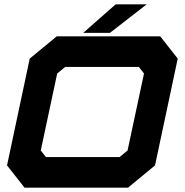

<svg xmlns="http://www.w3.org/2000/svg" viewBox="-20 -868 854 888"><path d="M93.5 0 12.5 -103 117.5 -597 242.5 -700H721L802 -597L697 -103L572 0ZM192.5 -141.5H533L570 -172L646 -528L622 -558.5H281.5L244.5 -528L168.5 -172ZM365 -716 515 -848H658.5L488.5 -716Z"/></svg>

Font: Tourney Expanded Black
Style: Italic
Weight: 900
Width: 7
Italic angle: -12°
Designer: Tyler Finck
Foundry: Etcetera Type Co
Version: Version 1.010; ttfautohint (v1.8.3)